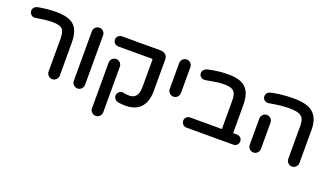

<svg xmlns="http://www.w3.org/2000/svg" viewBox="-72 -1100 3095 1806"><g transform="rotate(20 1475.0 -197.0)"><path d="M372.1 -41V-368.2Q372.1 -439.5 346.7 -464.8Q337.9 -473.6 326.2 -478.5Q299.8 -490.2 249 -490.2Q213.9 -490.2 176.8 -486.3Q150.4 -483.4 83 -472.7Q78.1 -471.7 73.2 -471.7Q51.8 -471.7 37.1 -487.3Q22.5 -502 22.5 -521.5Q22.5 -543 38.1 -558.6Q49.8 -570.3 67.4 -574.2Q164.1 -591.8 252.9 -591.8Q378.9 -591.8 432.6 -538.1Q467.8 -502.9 478.5 -440.4Q484.4 -408.2 484.4 -368.2V-41Q484.4 -18.6 467.8 -1Q451.2 15.6 428.2 15.6Q405.3 15.6 388.7 -1Q372.1 -17.6 372.1 -41Z M625 -40V-535.2Q625 -557.6 641.6 -575.2Q658.2 -591.8 681.2 -591.8Q704.1 -591.8 720.7 -575.2Q737.3 -558.6 737.3 -535.2V-40Q737.3 -17.6 720.7 0Q704.1 16.6 681.2 16.6Q658.2 16.6 641.6 0Q625 -16.6 625 -40Z M1055.7 -7.8Q1041 -23.4 1041 -43.9Q1041 -66.4 1059.6 -82Q1073.2 -94.7 1089.8 -94.7Q1095.7 -94.7 1100.6 -93.8Q1131.8 -86.9 1159.2 -86.9Q1200.2 -86.9 1222.7 -109.4Q1252 -138.7 1252 -208V-477.5L1250 -484.4Q1248 -486.3 1243.2 -486.3H909.2Q885.7 -486.3 870.6 -501.5Q855.5 -516.6 855.5 -537.1Q855.5 -559.6 871.6 -573.7Q887.7 -587.9 909.2 -587.9H1293.9Q1326.2 -587.9 1346.7 -567.4Q1364.3 -549.8 1364.3 -524.4V-208Q1364.3 -94.7 1307.6 -37.1Q1254.9 14.6 1159.2 14.6Q1117.2 14.6 1085 7.8Q1067.4 2.9 1055.7 -7.8ZM874 143.6V-312.5Q874 -335 890.6 -352.5Q907.2 -369.1 930.2 -369.1Q953.1 -369.1 969.7 -352.5Q986.3 -335.9 986.3 -312.5V143.6Q986.3 166 969.7 183.6Q953.1 200.2 930.2 200.2Q907.2 200.2 890.6 183.6Q874 167 874 143.6Z M1499 -276.4V-535.2Q1499 -557.6 1515.6 -575.2Q1532.2 -591.8 1555.2 -591.8Q1578.1 -591.8 1594.7 -575.2Q1611.3 -558.6 1611.3 -535.2V-276.4Q1611.3 -253.9 1594.7 -236.3Q1578.1 -219.7 1555.2 -219.7Q1532.2 -219.7 1515.6 -236.3Q1499 -252.9 1499 -276.4Z M2276.4 -2.9Q2260.7 11.7 2239.3 11.7H1770.5Q1750 11.7 1734.9 -3.4Q1719.7 -18.6 1719.7 -39.1Q1719.7 -60.5 1735.4 -75.2Q1751 -89.8 1770.5 -89.8H2088.9V-368.2Q2088.9 -419.9 2077.1 -446.3Q2067.4 -469.7 2042 -480.5Q2015.6 -492.2 1965.8 -492.2Q1930.7 -492.2 1893.6 -487.3Q1856.4 -482.4 1784.2 -468.8Q1779.3 -467.8 1774.4 -467.8Q1756.8 -467.8 1742.2 -478.5Q1722.7 -492.2 1722.7 -517.6Q1722.7 -538.1 1737.3 -552.7Q1750 -564.5 1766.6 -569.3Q1872.1 -593.8 1969.7 -593.8Q2053.7 -593.8 2103.5 -571.3Q2154.3 -547.9 2177.7 -498Q2201.2 -448.2 2201.2 -368.2V-89.8H2239.3Q2260.7 -89.8 2276.4 -75.2Q2291 -60.5 2291 -39.1Q2291 -17.6 2276.4 -2.9Z M2771.5 -40V-368.2Q2771.5 -418 2756.8 -444.3Q2743.2 -467.8 2712.9 -478.5Q2679.7 -490.2 2619.1 -490.2Q2532.2 -490.2 2419.9 -468.8Q2415 -467.8 2410.2 -467.8Q2392.6 -467.8 2377.9 -478.5Q2358.4 -492.2 2358.4 -517.6Q2358.4 -547.9 2388.7 -563.5Q2406.2 -572.3 2485.4 -583Q2559.6 -591.8 2623 -591.8Q2717.8 -591.8 2772.5 -569.3Q2866.2 -532.2 2880.9 -418Q2883.8 -394.5 2883.8 -368.2V-40Q2883.8 -17.6 2867.2 0Q2850.6 16.6 2827.6 16.6Q2804.7 16.6 2788.1 0Q2771.5 -16.6 2771.5 -40ZM2385.7 -40V-302.7Q2385.7 -325.2 2402.3 -342.8Q2418.9 -359.4 2441.9 -359.4Q2464.8 -359.4 2481.4 -342.8Q2498 -326.2 2498 -302.7V-40Q2498 -17.6 2481.4 0Q2464.8 16.6 2441.9 16.6Q2418.9 16.6 2402.3 0Q2385.7 -16.6 2385.7 -40Z"/></g></svg>

Font: FakePearl
Style: SemiBold
Weight: 400
Version: Version 1.2